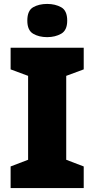

<svg xmlns="http://www.w3.org/2000/svg" viewBox="-20 -957 480 977"><path d="M406 0H34V-110L123 -144V-571L34 -604V-714H406V-604L317 -571V-144L406 -110ZM220 -937Q261 -937 291.5 -920Q322 -903 322 -852Q322 -803 291.5 -785.5Q261 -768 220 -768Q178 -768 148.5 -785.5Q119 -803 119 -852Q119 -903 148.5 -920Q178 -937 220 -937Z"/></svg>

Font: Noto Kufi Arabic Black
Style: Regular
Weight: 900
Designer: Monotype Design Team, David Williams, Khaled Hosny
Foundry: Google LLC
Version: Version 2.109; ttfautohint (v1.8.4.7-5d5b)